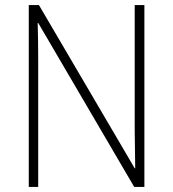

<svg xmlns="http://www.w3.org/2000/svg" viewBox="-20 -734 680 754"><path d="M547 0H507L130 -644H128Q129 -609 129.5 -574Q130 -539 130 -497V0H93V-714H133L509 -73H511Q511 -108 510 -148.5Q509 -189 509 -221V-714H547Z"/></svg>

Font: Noto Sans Gujarati UI SemiCondensed ExtraLight
Style: Regular
Weight: 200
Width: 4
Designer: Jelle Bosma - Monotype Design Team, Universal Thirst
Foundry: Monotype Imaging Inc.
Version: Version 2.106; ttfautohint (v1.8.4.7-5d5b)